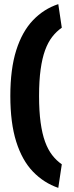

<svg xmlns="http://www.w3.org/2000/svg" viewBox="-20 -777 360 929"><path d="M262 132Q192 108 139.5 53.5Q87 -1 58.5 -91.5Q30 -182 30 -313Q30 -443 58.5 -533.5Q87 -624 139.5 -679Q192 -734 262 -757L279 -643Q253 -625 232.5 -598.5Q212 -572 198 -533.5Q184 -495 176.5 -440.5Q169 -386 169 -313Q169 -239 176.5 -184.5Q184 -130 198 -91.5Q212 -53 232.5 -26.5Q253 0 279 18Z"/></svg>

Font: Changa SemiBold
Style: Regular
Weight: 600
Designer: Eduardo Rodriguez Tunni
Foundry: Eduardo Rodriguez Tunni
Version: Version 3.002; ttfautohint (v1.8.2)